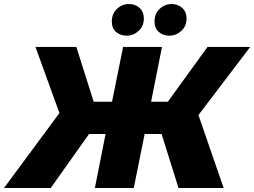

<svg xmlns="http://www.w3.org/2000/svg" viewBox="-65 -933 1262 953"><path d="M821 0 737 -268H653L599 0H406L459 -268H377L187 0H-45L230 -372L111 -700H314L400 -428H491L546 -700H739L685 -428H768L965 -700H1177L920 -362L1045 0ZM776 -756Q744 -756 723 -774.5Q702 -793 702 -826Q702 -865 727.5 -889Q753 -913 787 -913Q818 -913 839.5 -893.5Q861 -874 861 -842Q861 -803 835 -779.5Q809 -756 776 -756ZM564 -756Q532 -756 511 -774.5Q490 -793 490 -826Q490 -865 515.5 -889Q541 -913 575 -913Q607 -913 628 -893.5Q649 -874 649 -842Q649 -803 623 -779.5Q597 -756 564 -756Z"/></svg>

Font: Montserrat ExtraBold
Style: Italic
Weight: 800
Italic angle: -11.3°
Designer: Julieta Ulanovsky
Foundry: Julieta Ulanovsky
Version: Version 9.000; ttfautohint (v1.8.4.7-5d5b)